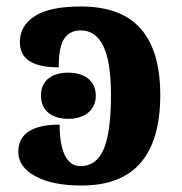

<svg xmlns="http://www.w3.org/2000/svg" viewBox="-20 -569 567 599"><path d="M163.1 -358.9Q102.5 -358.9 72.3 -378.2Q42 -397.5 42 -438Q42 -488.8 88.6 -518.8Q135.3 -548.8 231.9 -548.8Q358.4 -548.8 419.2 -479.2Q480 -409.7 480 -272.9Q480 -131.8 418.7 -61Q357.4 9.8 234.9 9.8Q143.1 9.8 90.1 -19.3Q37.1 -48.3 37.1 -95.2Q37.1 -138.2 70.1 -159.2Q103 -180.2 166 -180.2Q166 -117.2 182.6 -84Q199.2 -50.8 231 -50.8Q281.7 -50.8 304 -104.7Q326.2 -158.7 326.2 -272Q326.2 -376 302.5 -425Q278.8 -474.1 231.9 -474.1Q197.3 -474.1 180.2 -448.2Q163.1 -422.4 163.1 -358.9ZM107.9 -270.5Q107.9 -289.6 114.5 -303.2Q121.1 -316.9 132.6 -325.4Q144 -334 159.4 -338.1Q174.8 -342.3 192.9 -342.3Q210 -342.3 225.6 -338.1Q241.2 -334 252.9 -325.4Q264.6 -316.9 271.7 -303.2Q278.8 -289.6 278.8 -270.5Q278.8 -252 271.7 -238.3Q264.6 -224.6 252.9 -215.8Q241.2 -207 225.6 -202.6Q210 -198.2 192.9 -198.2Q174.8 -198.2 159.4 -202.6Q144 -207 132.6 -215.8Q121.1 -224.6 114.5 -238.3Q107.9 -252 107.9 -270.5Z"/></svg>

Font: Droid Serif
Style: Bold
Weight: 700
Designer: Monotype Design team
Foundry: Monotype Imaging Inc.
Version: Version 1.03